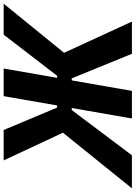

<svg xmlns="http://www.w3.org/2000/svg" viewBox="93 -874 740 1048"><g transform="rotate(-90 463.0 -350.0)"><path d="M285 -404.2 275.8 -348.6 111.4 -700H277.4L399.8 -408.2H456.4L442.6 -328.4H386.4L139.4 0H-41ZM462.2 -700H613L491 0H340.2ZM559.2 -328.4H503.4L517.2 -408.2H573.4L797.8 -700H966.8L680.4 -347.8L683.2 -404.2L869.2 0H693.4Z"/></g></svg>

Font: Fixel Italic Variable 20240409 Display Thin
Style: Italic
Weight: 100
Italic angle: -10°
Designer: AlfaBravo + MacPaw
Foundry: Kyrylo Tkachov, Marchela Mozhyna, Serhii Makarenko, Maria Weinstein, Zakhar Kryvoshyya
Version: Version 1.211;Glyphs 3.2 (3225)